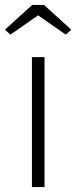

<svg xmlns="http://www.w3.org/2000/svg" viewBox="-59 -756 308 776"><path d="M70 0V-525H121V0ZM-17 -616 -39 -636 71 -736H119L229 -636L207 -616L95 -694Z"/></svg>

Font: Readex Pro ExtraLight
Style: Regular
Weight: 200
Designer: Bonnie Shaver-Troup, Thomas Jockin
Foundry: Lexend
Version: Version 1.203; ttfautohint (v1.8.3)